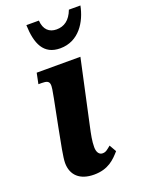

<svg xmlns="http://www.w3.org/2000/svg" viewBox="-147 -831 670 908"><g transform="rotate(-20 188.5 -377.0)"><path d="M219 -606C313 -606 362 -687 377 -764H319C301 -716 271 -696 233 -696C196 -696 171 -718 168 -764H105C108 -670 135 -606 219 -606ZM165 10C237 10 271 -26 300 -59L280 -94C261 -79 254 -71 237 -71C220 -71 209 -86 209 -112C209 -142 215 -172 224 -213L294 -536H74L63 -482H80C129 -482 121 -461 109 -395L82 -258C67 -181 54 -116 54 -89C54 -27 94 10 165 10Z"/></g></svg>

Font: Noto Serif Condensed Extra
Style: Italic
Weight: 800
Width: 3
Italic angle: -12°
Designer: Monotype Design Team
Foundry: Monotype Imaging Inc.
Version: Version 1.901